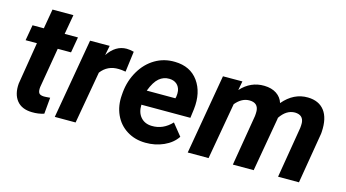

<svg xmlns="http://www.w3.org/2000/svg" viewBox="-76 -937 2208 1226"><g transform="rotate(15 1028.0 -324.0)"><path d="M280.8 -658.2 257.8 -528.3H345.7L327.6 -424.8H239.7L194.8 -160.2Q191.9 -135.3 198.7 -122.1Q205.6 -108.9 231.9 -107.9Q239.7 -107.4 273.9 -110.4L264.2 -2.4Q227.5 9.8 185.1 8.8Q117.2 7.8 84 -33.7Q50.8 -75.2 56.6 -146L102.1 -424.8H27.3L45.4 -528.3H120.1L142.6 -658.2Z M695.8 -396Q667.5 -400.9 649.4 -400.9Q575.7 -402.8 532.7 -345.7L471.7 0H334L425.8 -528.3L555.2 -528.8L542.5 -464.4Q592.3 -539.1 665.5 -539.1Q686 -539.1 713.4 -532.2Z M934.6 9.8Q865.2 9.3 811.8 -24.2Q758.3 -57.6 731.9 -116Q705.6 -174.3 711.4 -244.6L712.9 -264.2Q720.2 -341.3 757.8 -405.8Q795.4 -470.2 854.5 -505.1Q913.6 -540 985.4 -538.1Q1087.4 -536.1 1139.9 -463.1Q1192.4 -390.1 1179.7 -278.3L1171.9 -218.3H848.1Q846.2 -167 873 -136.2Q899.9 -105.5 946.3 -104.5Q1021.5 -102.5 1078.1 -162.6L1141.1 -84.5Q1111.3 -39.6 1055.2 -14.4Q999 10.7 934.6 9.8ZM978.5 -424.3Q940.4 -425.3 910.9 -400.4Q881.3 -375.5 857.9 -314H1047.4L1050.3 -326.7Q1053.2 -346.2 1050.8 -363.8Q1045.9 -392.1 1026.9 -408Q1007.8 -423.8 978.5 -424.3Z M1432.6 -528.8 1421.4 -468.8Q1485.4 -540 1576.2 -538.1Q1625 -537.1 1657.2 -515.6Q1689.5 -494.1 1700.7 -457.5Q1770.5 -540 1864.7 -538.1Q1937.5 -536.6 1974.4 -488.3Q2011.2 -439.9 2005.4 -348.6L2004.4 -336.4L1948.2 0H1810.1L1866.2 -337.4Q1868.2 -355.5 1867.7 -371.1Q1864.3 -422.4 1809.1 -423.8Q1752.4 -423.8 1711.9 -363.3L1710.4 -352.1L1648.9 0H1511.2L1567.4 -336.4Q1569.3 -354.5 1568.8 -370.1Q1565.4 -421.9 1510.7 -423.3Q1458.5 -424.8 1416.5 -374L1350.6 0H1212.9L1304.2 -528.3Z"/></g></svg>

Font: TypoPRO Roboto
Style: Bold Italic
Weight: 700
Italic angle: -12°
Designer: Google
Version: Version 2.136; 2016